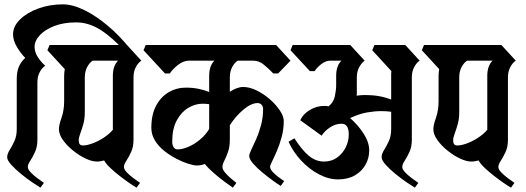

<svg xmlns="http://www.w3.org/2000/svg" viewBox="-20 -846 2420 883"><path d="M96 -580Q78 -597 59 -628Q40 -659 40 -688Q40 -725 72 -756.5Q104 -788 156.5 -807Q209 -826 269 -826Q314 -826 368 -799.5Q422 -773 476.5 -727Q531 -681 577 -623L557 -607Q499 -672 444 -707.5Q389 -743 330 -743Q273 -743 230 -726.5Q187 -710 163 -684Q139 -658 139 -631Q139 -606 154.5 -582.5Q170 -559 188 -544Q173 -534 162.5 -514Q152 -494 152 -467V-203Q152 -171 141 -147Q130 -123 119 -106.5Q108 -90 108 -78Q108 -67 121.5 -53Q135 -39 152.5 -26Q170 -13 182 -5L166 17Q154 10 129 -7Q104 -24 77.5 -45.5Q51 -67 32 -88Q13 -109 13 -123Q13 -138 24 -155.5Q35 -173 46 -196.5Q57 -220 57 -252V-482Q57 -516 66.5 -538.5Q76 -561 96 -580Z M594 -203Q594 -171 583 -147Q572 -123 561 -106.5Q550 -90 550 -78Q550 -67 563.5 -53Q577 -39 594.5 -26Q612 -13 624 -5L608 17Q597 11 576 -3.5Q555 -18 531 -36.5Q507 -55 487 -74Q467 -93 459 -108Q450 -106 442 -104.5Q434 -103 426 -103Q403 -103 373.5 -117Q344 -131 316 -153.5Q288 -176 269.5 -202Q251 -228 251 -252Q251 -271 263 -304.5Q275 -338 275 -381V-497Q275 -513 278 -528L198 -615L208 -639H564L630 -567Q615 -557 604.5 -537Q594 -517 594 -490ZM499 -497Q499 -543 523 -567H406Q391 -557 380.5 -537Q370 -517 370 -490V-329Q370 -299 363 -274.5Q356 -250 349 -231.5Q342 -213 342 -200Q342 -177 361 -177Q379 -177 404 -186Q429 -195 455 -211.5Q481 -228 499 -249Z M1222 -80Q1222 -69 1233 -56.5Q1244 -44 1259.5 -32.5Q1275 -21 1287 -13L1271 9Q1259 2 1235.5 -15Q1212 -32 1186.5 -53Q1161 -74 1143.5 -94.5Q1126 -115 1126 -129Q1126 -137 1135.5 -157Q1145 -177 1158 -206Q1171 -235 1180.5 -270.5Q1190 -306 1190 -345Q1190 -356 1183 -364Q1176 -372 1165 -372Q1135 -372 1099 -341.5Q1063 -311 1037 -270V-203Q1037 -171 1028.5 -147Q1020 -123 1011.5 -106.5Q1003 -90 1003 -78Q1003 -67 1014.5 -53Q1026 -39 1041.5 -26Q1057 -13 1067 -5L1051 17Q1039 9 1014.5 -9Q990 -27 964 -49.5Q938 -72 922 -92Q905 -85 885 -85Q871 -85 845.5 -93Q820 -101 791 -116Q762 -131 735.5 -152Q709 -173 692.5 -200Q676 -227 676 -258Q676 -319 698 -360Q720 -401 756 -422Q792 -443 835 -443Q868 -443 895.5 -437Q923 -431 942 -423V-497Q942 -543 966 -567H847Q822 -566 798 -547Q774 -528 761 -508H739L640 -615L650 -639H1250L1316 -567L1259 -508H1237Q1216 -530 1193.5 -548.5Q1171 -567 1144 -567H1073Q1058 -557 1047.5 -537Q1037 -517 1037 -490V-424Q1052 -434 1068 -440Q1084 -446 1098 -446Q1128 -446 1160.5 -430Q1193 -414 1221 -389.5Q1249 -365 1267 -338Q1285 -311 1285 -290Q1285 -252 1275.5 -216.5Q1266 -181 1253.5 -152Q1241 -123 1231.5 -104Q1222 -85 1222 -80ZM797 -159Q819 -159 847 -171Q875 -183 900.5 -204.5Q926 -226 942 -253V-367Q933 -368 925.5 -368.5Q918 -369 911 -369Q878 -369 846 -350Q814 -331 793 -292.5Q772 -254 772 -194Q772 -180 778 -169.5Q784 -159 797 -159Z M1657 -567Q1643 -557 1632 -537Q1621 -517 1621 -490V-422Q1621 -418 1621 -414Q1621 -410 1620 -406Q1640 -409 1659 -409Q1693 -409 1722 -404Q1751 -399 1779 -388V-497Q1779 -502 1779 -508Q1779 -514 1780 -519L1692 -615L1702 -639H1844L1910 -567Q1895 -557 1884.5 -537Q1874 -517 1874 -490V-203Q1874 -171 1863 -147Q1852 -123 1841 -106.5Q1830 -90 1830 -78Q1830 -67 1843.5 -53Q1857 -39 1874.5 -26Q1892 -13 1904 -5L1888 17Q1876 10 1851 -7Q1826 -24 1799.5 -45.5Q1773 -67 1754 -88Q1735 -109 1735 -123Q1735 -138 1746 -155.5Q1757 -173 1768 -196.5Q1779 -220 1779 -252V-332Q1757 -335 1734 -335Q1704 -335 1668.5 -329Q1633 -323 1590 -303Q1626 -272 1652 -232Q1678 -192 1678 -154Q1678 -119 1661 -88.5Q1644 -58 1612 -39.5Q1580 -21 1535 -21Q1491 -21 1446.5 -44.5Q1402 -68 1365.5 -107Q1329 -146 1307 -194L1334 -210Q1369 -155 1401 -129Q1433 -103 1470 -103Q1505 -103 1530.5 -121.5Q1556 -140 1570 -168.5Q1584 -197 1584 -228Q1584 -277 1551 -277Q1524 -277 1499 -261Q1474 -245 1459 -222L1361 -293Q1373 -321 1404.5 -340Q1436 -359 1472 -359Q1477 -359 1481.5 -358.5Q1486 -358 1491 -357Q1514 -375 1520 -403.5Q1526 -432 1526 -455V-497Q1526 -543 1550 -567H1499Q1478 -567 1458 -551.5Q1438 -536 1427 -519H1405L1316 -615L1326 -639H1591Z M2316 -203Q2316 -171 2305 -147Q2294 -123 2283 -106.5Q2272 -90 2272 -78Q2272 -67 2285.5 -53Q2299 -39 2316.5 -26Q2334 -13 2346 -5L2330 17Q2319 11 2298 -3.5Q2277 -18 2253 -36.5Q2229 -55 2209 -74Q2189 -93 2181 -108Q2172 -106 2164 -104.5Q2156 -103 2148 -103Q2125 -103 2095.5 -117Q2066 -131 2038 -153.5Q2010 -176 1991.5 -202Q1973 -228 1973 -252Q1973 -271 1985 -304.5Q1997 -338 1997 -381V-497Q1997 -513 2000 -528L1920 -615L1930 -639H2286L2352 -567Q2337 -557 2326.5 -537Q2316 -517 2316 -490ZM2221 -497Q2221 -543 2245 -567H2128Q2113 -557 2102.5 -537Q2092 -517 2092 -490V-329Q2092 -299 2085 -274.5Q2078 -250 2071 -231.5Q2064 -213 2064 -200Q2064 -177 2083 -177Q2101 -177 2126 -186Q2151 -195 2177 -211.5Q2203 -228 2221 -249Z"/></svg>

Font: Jaini Purva
Style: Regular
Weight: 400
Designer: Maithili Shingre, Girish Dalvi (Devanagari), Taresh Vohra (Latin)
Foundry: Ek Type
Version: Version 2.000; ttfautohint (v1.8.4.7-5d5b)